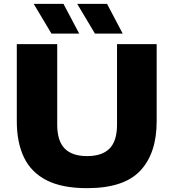

<svg xmlns="http://www.w3.org/2000/svg" viewBox="-20 -970 904 1000"><path d="M433.5 10Q303.5 10 223 -31Q142.5 -72 105 -149.8Q67.5 -227.5 67.5 -338.5V-740H278V-321Q278 -236 316.8 -196.5Q355.5 -157 433.5 -157Q512 -157 550.8 -196.5Q589.5 -236 589.5 -321V-740H796V-338.5Q796 -172 710.8 -81Q625.5 10 433.5 10ZM474.5 -795 382 -950H537.5L619 -795ZM248 -795 155.5 -950H310.5L392.5 -795Z"/></svg>

Font: Encode Sans Expanded Expanded ExtraBold
Style: Regular
Weight: 800
Width: 7
Designer: Multiple Designers
Foundry: Impallari Type
Version: Version 3.000; ttfautohint (v1.8.3) -l 8 -r 50 -G 200 -x 14 